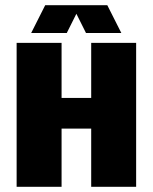

<svg xmlns="http://www.w3.org/2000/svg" viewBox="-20 -719 588 739"><path d="M331 0V-224H217V0H44V-554H217V-342H331V-554H504V0ZM100 -592 154 -699H393L447 -592H311L274 -666L237 -592Z"/></svg>

Font: Tac One
Style: Regular
Weight: 400
Designer: Oluseyi Olusanya, David Udoh, Eyiyemi Adegbite, Mirko Velimirović
Version: Version 1.003; ttfautohint (v1.8.4.7-5d5b)